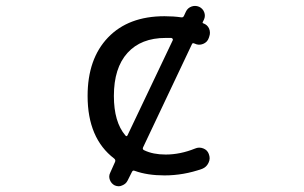

<svg xmlns="http://www.w3.org/2000/svg" viewBox="-20 -612 1040 656"><path d="M408.2 -149.4Q413.1 -143.6 416 -150.4L570.3 -474.6Q571.3 -477.5 569.8 -479.5Q568.4 -481.4 565.4 -482.4Q557.6 -482.4 545.9 -482.4Q461.9 -482.4 415.5 -431.2Q369.1 -379.9 369.1 -284.2Q369.1 -195.3 408.2 -149.4ZM599.6 -552.7Q605.5 -551.8 608.4 -557.6L615.2 -572.3Q621.1 -585 634.8 -589.8Q640.6 -591.8 646.5 -591.8Q653.3 -591.8 660.2 -588.9Q672.9 -583 677.7 -570.3Q682.6 -557.6 676.8 -544.9L672.9 -537.1Q670.9 -533.2 674.8 -532.2Q688.5 -527.3 694.3 -514.6Q697.3 -507.8 697.3 -500Q697.3 -494.1 695.3 -488.3L693.4 -482.4Q688.5 -467.8 673.8 -461.9Q659.2 -456.1 645.5 -462.9Q644.5 -462.9 642.6 -463.9Q637.7 -465.8 635.7 -460.9L468.8 -108.4Q465.8 -101.6 472.7 -98.6Q502.9 -84 545.9 -84Q595.7 -84 646.5 -104.5Q660.2 -110.4 674.3 -105Q688.5 -99.6 693.4 -85.9Q696.3 -78.1 696.3 -71.3Q696.3 -63.5 692.4 -55.7Q685.5 -41 670.9 -35.2Q607.4 -12.7 542 -12.7Q483.4 -12.7 440.4 -28.3Q433.6 -31.2 430.7 -24.4L416 4.9Q410.2 16.6 397.5 21.5Q391.6 24.4 385.7 24.4Q378.9 24.4 372.1 21.5Q360.4 15.6 355.5 2.9Q350.6 -9.8 356.4 -21.5L373 -58.6Q376 -65.4 370.1 -70.3Q279.3 -139.6 279.3 -284.2Q279.3 -411.1 349.1 -483.9Q418.9 -556.6 542 -556.6Q573.2 -556.6 599.6 -552.7Z"/></svg>

Font: Rounded Mgen+ 2m regular
Style: Regular
Weight: 400
Designer: [Source Han Sans]
Ryoko NISHIZUKA  (kana & ideographs); Paul D. Hunt (Latin, Greek & Cyrillic); Wenlong ZHANG  (bopomofo
Version: Version 1.059.20150602